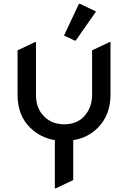

<svg xmlns="http://www.w3.org/2000/svg" viewBox="-20 -980 680 1019"><path d="M398.9 -960H403.8L489.7 -918.9L381.8 -764.6H377L319.8 -791.5ZM271 19.5V-236.3Q194.3 -249 139.2 -303.2Q73.2 -368.2 73.2 -476.6V-712.9L166 -756.8H170.9V-476.6Q170.9 -411.1 206.1 -370.6Q249.5 -320.3 319.8 -320.3Q394 -320.3 433.6 -370.6Q468.8 -415.5 468.8 -476.6V-712.9L561.5 -756.8H566.4V-476.6Q566.4 -371.1 500.5 -303.2Q447.3 -248.5 368.7 -236.3V-24.4L275.9 19.5Z"/></svg>

Font: Nova Round
Style: Book
Weight: 400
Version: Version 2.000